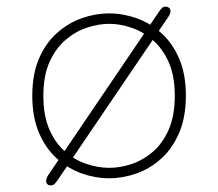

<svg xmlns="http://www.w3.org/2000/svg" viewBox="-20 -528 659 580"><path d="M480.5 -508Q486 -508 490.5 -504.5Q495 -501 495 -494Q495 -490.5 493.5 -486.5Q492 -482.5 488.5 -477L155.5 14Q149 23.5 144.8 27.8Q140.5 32 132 32Q127 32 123.2 28.5Q119.5 25 119.5 18.5Q119.5 10.5 126 0.5L458.5 -490Q465 -500 469.5 -504Q474 -508 480.5 -508ZM310 10.5Q268 10.5 227 -4Q186 -18.5 152 -49Q118 -79.5 97.8 -126.8Q77.5 -174 77.5 -239Q77.5 -304 97.8 -351Q118 -398 152 -428.2Q186 -458.5 227 -473Q268 -487.5 310 -487.5Q351.5 -487.5 392.5 -473Q433.5 -458.5 467.2 -428.2Q501 -398 521.2 -351Q541.5 -304 541.5 -239Q541.5 -174 521.2 -126.8Q501 -79.5 467.2 -49Q433.5 -18.5 392.5 -4Q351.5 10.5 310 10.5ZM310 -21Q343 -21 377.5 -32.5Q412 -44 441.8 -69.5Q471.5 -95 489.8 -136.8Q508 -178.5 508 -239Q508 -298.5 489.8 -339.8Q471.5 -381 441.8 -406.8Q412 -432.5 377.5 -444.2Q343 -456 310 -456Q277 -456 242 -444.2Q207 -432.5 177.2 -406.8Q147.5 -381 129.2 -339.8Q111 -298.5 111 -239Q111 -178.5 129.2 -136.8Q147.5 -95 177.2 -69.5Q207 -44 242 -32.5Q277 -21 310 -21Z"/></svg>

Font: Sono Monospace ExtraLight
Style: Regular
Weight: 250
Version: Version 2.112